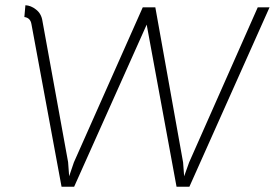

<svg xmlns="http://www.w3.org/2000/svg" viewBox="-20 -714 1052 733"><path d="M73 -649 77 -694Q98 -693 117 -678Q138 -662 142 -634L240 -95L244 -41L262 -94L525 -686H573L679 -94L683 -41L702 -94L964 -686H1009L703 -1H654L540 -620L263 -1H215L100 -622Q96 -646 73 -649Z"/></svg>

Font: Bellota Text Light
Style: Italic
Weight: 300
Italic angle: -7.5°
Designer: Kemie Guaida
Foundry: Kemie Guaida
Version: Version 4.001